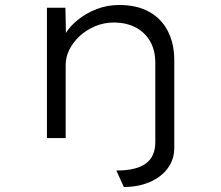

<svg xmlns="http://www.w3.org/2000/svg" viewBox="-20 -553 885 769"><path d="M476 196 446 130Q526 130 564 102Q602 74 602 17V-301Q602 -352 581 -388Q560 -424 523.5 -443Q487 -462 439 -463Q396 -463 360 -447.5Q324 -432 298 -407.5Q272 -383 257.5 -353.5Q243 -324 243 -293V0H168V-522H242L244 -421Q261 -449 293 -474.5Q325 -500 367 -516.5Q409 -533 457 -533Q529 -533 578 -505.5Q627 -478 652.5 -428Q678 -378 678 -311V39Q678 86 651.5 121.5Q625 157 579 176.5Q533 196 476 196Z"/></svg>

Font: Lexend Mega Light
Style: Regular
Weight: 300
Version: Version 1.007